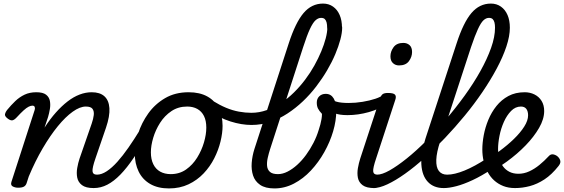

<svg xmlns="http://www.w3.org/2000/svg" viewBox="-20 -1035 3155 1074"><path d="M504 17Q460 17 438.5 0.5Q417 -16 412 -41.5Q407 -67 412 -95.5Q417 -124 425 -148L493 -344Q502 -370 504.5 -391.5Q507 -413 497.5 -426Q488 -439 460 -439Q427 -439 386.5 -410Q346 -381 303.5 -329Q261 -277 219 -205.5Q177 -134 141 -48L129 -11Q125 2 114.5 8.5Q104 15 81 15Q65 15 51.5 8Q38 1 44 -18L174 -420Q177 -430 174 -437Q171 -444 161 -444Q152 -444 140 -438Q128 -432 112 -417.5Q96 -403 73 -378Q60 -364 49.5 -362Q39 -360 24 -371Q5 -385 8 -397Q11 -409 19 -419Q42 -447 65.5 -469.5Q89 -492 117.5 -505.5Q146 -519 183 -519Q220 -519 237.5 -505.5Q255 -492 259 -470.5Q263 -449 259 -425Q255 -401 249 -381L229 -321Q260 -369 292.5 -405.5Q325 -442 358 -467.5Q391 -493 425 -506Q459 -519 493 -519Q539 -519 564 -496.5Q589 -474 592 -430Q595 -386 573 -321L514 -149Q496 -97 497.5 -77.5Q499 -58 523 -58Q537 -58 543.5 -46.5Q550 -35 548.5 -20.5Q547 -6 536 5.5Q525 17 504 17Z M504 17Q490 17 483 5.5Q476 -6 477.5 -20.5Q479 -35 490 -46.5Q501 -58 522 -58Q548 -58 577 -77Q606 -96 636.5 -130Q667 -164 699 -210Q731 -256 764 -310Q772 -323 786 -321Q800 -319 809 -308.5Q818 -298 810 -285Q767 -210 728.5 -153Q690 -96 653.5 -58.5Q617 -21 580.5 -2Q544 17 504 17Z M925 19Q863 19 820 -6Q777 -31 755.5 -75.5Q734 -120 734 -176Q734 -229 753 -288.5Q772 -348 809.5 -400.5Q847 -453 903.5 -486Q960 -519 1035 -519Q1097 -519 1139.5 -495.5Q1182 -472 1203.5 -429.5Q1225 -387 1225 -331Q1225 -291 1213.5 -243.5Q1202 -196 1178.5 -149.5Q1155 -103 1119 -65Q1083 -27 1034.5 -4Q986 19 925 19ZM935 -61Q984 -61 1021 -87Q1058 -113 1083 -153.5Q1108 -194 1121 -238.5Q1134 -283 1134 -321Q1134 -360 1121 -386Q1108 -412 1084 -425.5Q1060 -439 1027 -439Q977 -439 939 -413.5Q901 -388 875.5 -348Q850 -308 837 -264Q824 -220 824 -183Q824 -144 837.5 -116.5Q851 -89 876 -75Q901 -61 935 -61Z M1387 -336Q1331 -336 1269.5 -355.5Q1208 -375 1146 -416Q1132 -425 1131 -436.5Q1130 -448 1137 -457.5Q1144 -467 1154 -471Q1164 -475 1172 -470Q1209 -447 1245 -432Q1281 -417 1316.5 -410.5Q1352 -404 1386 -404Q1430 -404 1472 -419Q1514 -434 1552 -459Q1590 -484 1624 -517.5Q1658 -551 1687 -589.5Q1716 -628 1738.5 -668.5Q1761 -709 1777 -747.5Q1793 -786 1802 -820.5Q1811 -855 1811 -880Q1811 -895 1823.5 -902.5Q1836 -910 1852.5 -910Q1869 -910 1881.5 -902.5Q1894 -895 1894 -880Q1894 -852 1884 -814Q1874 -776 1855.5 -732Q1837 -688 1810 -642Q1783 -596 1749 -551.5Q1715 -507 1674.5 -468.5Q1634 -430 1588 -400Q1542 -370 1491.5 -353Q1441 -336 1387 -336Z M1515 19Q1464 19 1435 -1Q1406 -21 1395.5 -53.5Q1385 -86 1388 -124.5Q1391 -163 1403 -201L1595 -792Q1633 -909 1678 -962Q1723 -1015 1787 -1015Q1819 -1015 1843 -998Q1867 -981 1880 -951Q1893 -921 1893 -880Q1893 -861 1880.5 -852Q1868 -843 1851.5 -843Q1835 -843 1822.5 -852Q1810 -861 1810 -880Q1810 -897 1807 -909Q1804 -921 1797 -928Q1790 -935 1776 -935Q1760 -935 1745 -921.5Q1730 -908 1713.5 -872.5Q1697 -837 1676 -772L1491 -201Q1483 -176 1477.5 -151.5Q1472 -127 1474 -106.5Q1476 -86 1490 -73.5Q1504 -61 1535 -61Q1561 -61 1588.5 -75Q1616 -89 1642.5 -113Q1669 -137 1692 -168.5Q1715 -200 1733.5 -236Q1752 -272 1763 -309Q1768 -324 1772 -339Q1776 -354 1778.5 -369Q1781 -384 1781 -398Q1765 -415 1758.5 -428.5Q1752 -442 1752 -461Q1752 -483 1766 -496.5Q1780 -510 1802 -510Q1817 -510 1828 -503.5Q1839 -497 1846.5 -484.5Q1854 -472 1857.5 -454.5Q1861 -437 1861 -415Q1861 -360 1843.5 -300.5Q1826 -241 1794 -184Q1762 -127 1719 -81Q1676 -35 1624 -8Q1572 19 1515 19Z M1924 -391Q1879 -391 1852 -401.5Q1825 -412 1796 -434Q1784 -442 1784 -453Q1784 -464 1790.5 -473.5Q1797 -483 1806 -487.5Q1815 -492 1822 -486Q1839 -473 1863 -466Q1887 -459 1931 -459Q1969 -459 2008.5 -465.5Q2048 -472 2079.5 -482.5Q2111 -493 2124 -505Q2134 -515 2144 -506.5Q2154 -498 2156 -483Q2158 -468 2144 -456Q2104 -425 2043.5 -408Q1983 -391 1924 -391Z M2074 17Q2030 17 2008.5 1Q1987 -15 1982 -40.5Q1977 -66 1982 -94.5Q1987 -123 1995 -148L2105 -483Q2112 -503 2121.5 -509Q2131 -515 2150 -515Q2181 -515 2189.5 -505.5Q2198 -496 2191 -476L2084 -149Q2066 -96 2067.5 -77Q2069 -58 2092 -58Q2106 -58 2113 -46.5Q2120 -35 2118.5 -20.5Q2117 -6 2106 5.5Q2095 17 2074 17ZM2212 -669Q2192 -669 2178 -682Q2164 -695 2164 -720Q2164 -747 2181.5 -771Q2199 -795 2236 -795Q2257 -795 2271 -782.5Q2285 -770 2285 -744Q2285 -717 2267.5 -693Q2250 -669 2212 -669Z M2069 17Q2050 17 2044 5.5Q2038 -6 2041.5 -20.5Q2045 -35 2057.5 -46.5Q2070 -58 2089 -58Q2117 -58 2159.5 -82Q2202 -106 2254.5 -148Q2307 -190 2363 -246Q2419 -302 2474.5 -367Q2530 -432 2579.5 -500.5Q2629 -569 2667 -637Q2705 -705 2727 -767Q2749 -829 2749 -880Q2749 -899 2761.5 -908.5Q2774 -918 2790.5 -918Q2807 -918 2819.5 -908.5Q2832 -899 2832 -880Q2832 -833 2812.5 -774.5Q2793 -716 2758.5 -651.5Q2724 -587 2678.5 -520Q2633 -453 2579.5 -388Q2526 -323 2469 -263Q2412 -203 2355.5 -152Q2299 -101 2245.5 -63Q2192 -25 2147 -4Q2102 17 2069 17Z M2462 17Q2406 17 2373.5 -17.5Q2341 -52 2337 -114.5Q2333 -177 2360 -260L2534 -792Q2572 -909 2617 -962Q2662 -1015 2726 -1015Q2758 -1015 2782 -998Q2806 -981 2819 -951Q2832 -921 2832 -880Q2832 -861 2819.5 -852Q2807 -843 2790.5 -843Q2774 -843 2761.5 -852Q2749 -861 2749 -880Q2749 -897 2746 -909Q2743 -921 2736 -928Q2729 -935 2715 -935Q2699 -935 2684.5 -921.5Q2670 -908 2653.5 -872.5Q2637 -837 2615 -772L2442 -243Q2422 -183 2420.5 -141Q2419 -99 2435 -78.5Q2451 -58 2481 -58Q2495 -58 2502 -46.5Q2509 -35 2507 -20.5Q2505 -6 2494 5.5Q2483 17 2462 17Z M2463 17Q2444 17 2437.5 5.5Q2431 -6 2434.5 -20.5Q2438 -35 2450 -46.5Q2462 -58 2481 -58Q2522 -58 2578.5 -81Q2635 -104 2705 -150Q2717 -158 2727 -153Q2737 -148 2742.5 -136Q2748 -124 2746 -111Q2744 -98 2733 -90Q2674 -51 2623.5 -27.5Q2573 -4 2532.5 6.5Q2492 17 2463 17Z M2706 -144Q2723 -155 2740 -166.5Q2757 -178 2774 -190Q2819 -223 2855 -258Q2891 -293 2912.5 -327Q2934 -361 2934 -390Q2934 -413 2924 -426Q2914 -439 2894 -439Q2863 -439 2839 -414.5Q2815 -390 2798.5 -353Q2782 -316 2774 -275Q2766 -234 2766 -201Q2766 -173 2773 -148Q2780 -123 2794 -104Q2808 -85 2829.5 -74Q2851 -63 2880 -63Q2911 -63 2940.5 -76.5Q2970 -90 2997.5 -112.5Q3025 -135 3049 -161Q3061 -175 3077 -171Q3093 -167 3103 -156Q3113 -145 3114.5 -133Q3116 -121 3104 -106Q3066 -58 3025.5 -31.5Q2985 -5 2943.5 6Q2902 17 2861 17Q2824 17 2795 5.5Q2766 -6 2744 -26Q2722 -46 2707.5 -73.5Q2693 -101 2685.5 -133Q2678 -165 2678 -199Q2678 -236 2686 -279Q2694 -322 2711.5 -364.5Q2729 -407 2757 -442Q2785 -477 2824 -498Q2863 -519 2915 -519Q2945 -519 2970 -506.5Q2995 -494 3009.5 -470.5Q3024 -447 3024 -414Q3024 -369 2995.5 -319.5Q2967 -270 2920 -221.5Q2873 -173 2815 -131Q2796 -118 2776 -104Q2756 -90 2735 -78Z"/></svg>

Font: Playwrite CA
Style: Regular
Weight: 400
Designer: Veronika Burian, José Scaglione
Foundry: TypeTogether
Version: Version 1.002